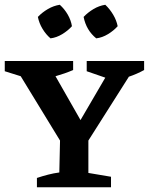

<svg xmlns="http://www.w3.org/2000/svg" viewBox="-25 -786 625 806"><path d="M130 0V-39Q154 -47 177.5 -53Q201 -59 224 -62L227 -196L62 -466L-5 -487V-530H282V-492Q247 -477 208 -466L313 -282L417 -460L339 -487V-530H580V-492Q549 -475 516 -464L346 -196V-60L441 -44V0ZM226 -766Q246 -748 259.5 -724.5Q273 -701 277 -676Q260 -657 236 -642.5Q212 -628 187 -625Q168 -641 153.5 -665Q139 -689 134 -715Q152 -734 176 -748Q200 -762 226 -766ZM417 -766Q436 -748 450 -724.5Q464 -701 469 -676Q452 -657 428 -642.5Q404 -628 379 -625Q337 -659 326 -715Q344 -734 367.5 -748Q391 -762 417 -766Z"/></svg>

Font: Piazzolla SC SemiBold
Style: Regular
Weight: 600
Designer: Juan Pablo del Peral
Foundry: Huerta Tipografica
Version: Version 1.330